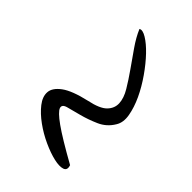

<svg xmlns="http://www.w3.org/2000/svg" viewBox="-32 -407 583 583"><g transform="rotate(-45 259.5 -115.0)"><path d="M243.2 -10.7Q216.8 -26.4 204.6 -54.2Q192.4 -82 185.5 -108.4Q178.7 -134.8 173.8 -152.8Q168.9 -170.9 156.7 -167Q144.5 -163.1 121.1 -130.4Q97.7 -97.7 55.7 -22.5Q38.1 -16.6 33.7 -29.8Q29.3 -43 34.7 -66.4Q40 -89.8 53.2 -118.7Q66.4 -147.5 84.5 -172.4Q102.5 -197.3 123 -213.4Q143.6 -229.5 163.6 -228Q183.6 -226.6 201.7 -202.1Q219.7 -177.7 232.4 -122.1Q241.2 -80.1 257.3 -64.5Q273.4 -48.8 294.4 -49.8Q315.4 -50.8 339.8 -65.4Q364.3 -80.1 390.6 -98.6Q417 -117.2 444.3 -136.2Q471.7 -155.3 497.1 -166Q502.9 -157.2 491.7 -138.7Q480.5 -120.1 458.5 -99.1Q436.5 -78.1 407.2 -57.6Q377.9 -37.1 347.7 -22.9Q317.4 -8.8 289.6 -3.9Q261.7 1 243.2 -10.7Z"/></g></svg>

Font: Nothing You Could Do
Style: Regular
Weight: 400
Version: Version 1.005